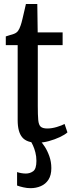

<svg xmlns="http://www.w3.org/2000/svg" viewBox="-20 -718 364 978"><path d="M170 9Q116 9 93 -18.8Q70 -46.5 70 -105.5V-488H9.5V-532.5Q19 -536 29.5 -538.8Q40 -541.5 49 -544.8Q58 -548 62.5 -551.5Q68 -555.5 71.8 -560.5Q75.5 -565.5 78.8 -572.5Q82 -579.5 85 -588Q89.5 -600.5 94.5 -622Q99.5 -643.5 104.5 -664.8Q109.5 -686 112 -697.5H170L172 -553H299V-488H172.5V-178.5Q172.5 -131.5 174.8 -106.8Q177 -82 187.2 -72.8Q197.5 -63.5 221 -63.5Q244 -63.5 269.5 -71.2Q295 -79 309 -86.5L323.5 -43.5Q310 -31.5 284.5 -19.5Q259 -7.5 228.8 0.8Q198.5 9 170 9ZM135.5 240.5Q117.5 240.5 98.8 236.2Q80 232 67 227V158.5Q77 162 89 164Q101 166 111.5 166Q133 166 149.2 154Q165.5 142 165.5 101.5Q165.5 78.5 160.2 58.2Q155 38 147.8 22.5Q140.5 7 135 -1L165.5 -6L184 -1Q194.5 8.5 208 29.2Q221.5 50 231.5 78.2Q241.5 106.5 241.5 138.5Q241.5 174.5 227 197Q212.5 219.5 188.2 230Q164 240.5 135.5 240.5Z"/></svg>

Font: Merriweather 24pt SemiCondensed
Style: Regular
Weight: 400
Width: 4
Designer: Eben Sorkin
Foundry: Eben Sorkin
Version: Version 2.100